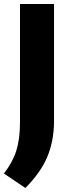

<svg xmlns="http://www.w3.org/2000/svg" viewBox="-26 -760 362 956"><path d="M-6.5 104Q37 48 55.2 -9.8Q73.5 -67.5 73.5 -149V-740H243V-149.5Q241.5 -55 209 22Q176.5 99 100.5 176Z"/></svg>

Font: Encode Sans Semi Expanded
Style: Bold
Weight: 700
Width: 6
Designer: Multiple Designers
Foundry: Impallari Type
Version: Version 2.000